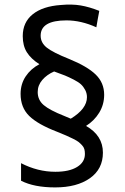

<svg xmlns="http://www.w3.org/2000/svg" viewBox="-20 -794 537 828"><path d="M68.8 -389.2Q68.8 -431.6 90.8 -464.6Q112.8 -497.6 149.9 -517.1Q113.8 -540 95.9 -568.4Q78.1 -596.7 78.1 -638.2Q78.1 -697.8 121.1 -732.4Q164.1 -767.1 242.7 -772.5Q290.5 -776.9 327.9 -770.5Q365.2 -764.2 408.2 -747.1Q405.8 -734.9 401.6 -711.7Q397.5 -688.5 395.5 -676.3Q329.6 -706.1 266.6 -706.1Q155.3 -706.1 155.3 -640.1Q155.3 -609.9 181.4 -588.9Q207.5 -567.9 278.3 -539.6Q356.4 -507.8 392.8 -472.4Q429.2 -437 429.2 -385.3Q429.2 -343.3 408 -308.3Q386.7 -273.4 351.1 -251Q423.8 -209.5 423.8 -135.7Q423.8 -64.9 367.7 -25.4Q311.5 14.2 217.8 14.2Q127 14.2 70.8 -14.6V-90.3Q142.6 -53.2 218.8 -53.2Q278.8 -53.2 312.5 -74Q346.2 -94.7 346.2 -129.9Q346.2 -141.6 343.8 -150.6Q341.3 -159.7 333.5 -168Q325.7 -176.3 318.6 -181.9Q311.5 -187.5 294.7 -195.8Q277.8 -204.1 265.4 -209.5Q252.9 -214.8 226.6 -225.6Q142.6 -257.8 105.7 -294.2Q68.8 -330.6 68.8 -389.2ZM142.6 -397Q142.6 -362.8 168.5 -340.8Q194.3 -318.8 257.3 -293.9L285.2 -282.2Q355 -324.7 355 -375Q355 -391.6 347.4 -406Q339.8 -420.4 329.3 -430.2Q318.8 -439.9 297.9 -450.7Q276.9 -461.4 260.3 -468.3Q243.7 -475.1 213.4 -485.8Q182.1 -472.2 162.4 -449.2Q142.6 -426.3 142.6 -397Z"/></svg>

Font: Oxygen
Style: Regular
Weight: 400
Designer: Vernon Adams
Foundry: Vernon Adams
Version: Version Release 0.2.3 webfont; ttfautohint (v0.93.3-1d66) -l